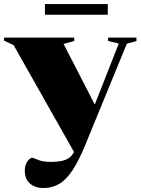

<svg xmlns="http://www.w3.org/2000/svg" viewBox="-41 -697 691 944"><path d="M171.5 227.5Q132 227.5 106.5 205.5Q81 183.5 81 141.5Q81 114 94 96.2Q107 78.5 118 78.5Q120.5 78.5 145.5 88.8Q170.5 99 207 99Q255 99 281 88.8Q307 78.5 321 54L323 50.5L26 -475L-21 -497V-512H324V-495.5L271.5 -481L425 -183L543 -483L490.5 -495.5V-512H630V-495.5L582.5 -482L380 11.5Q346.5 94 315 141Q283.5 188 249 207.8Q214.5 227.5 171.5 227.5ZM180 -624.5V-677H489V-624.5Z"/></svg>

Font: Newsreader Display ExtraBold
Style: Regular
Weight: 800
Designer: Hugues Gentile
Foundry: Production Type
Version: Version 1.001